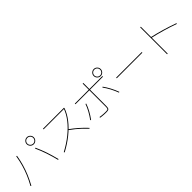

<svg xmlns="http://www.w3.org/2000/svg" viewBox="380 -2517 4239 4239"><g transform="rotate(-45 2500.0 -397.5)"><path d="M910 7Q873 -143 829 -273.5Q785 -404 728 -528L746 -538Q804 -412 848.5 -280.5Q893 -149 930 3ZM71 -15Q135 -129 181.5 -239.5Q228 -350 260.5 -464Q293 -578 313 -702L333 -698Q313 -574 280 -459Q247 -344 200 -232.5Q153 -121 89 -5ZM775 -615Q745 -615 720 -630Q695 -645 680 -670Q665 -695 665 -725Q665 -756 680 -780.5Q695 -805 720 -820Q745 -835 775 -835Q806 -835 830.5 -820Q855 -805 870 -780.5Q885 -756 885 -725Q885 -695 870 -670Q855 -645 830.5 -630Q806 -615 775 -615ZM775 -635Q813 -635 839 -661.5Q865 -688 865 -725Q865 -763 839 -789Q813 -815 775 -815Q738 -815 711.5 -789Q685 -763 685 -725Q685 -688 711.5 -661.5Q738 -635 775 -635Z M1120 -24Q1292 -116 1428.5 -225.5Q1565 -335 1659.5 -456Q1754 -577 1799 -701L1803 -695H1160V-715H1817V-695Q1772 -568 1676.5 -445Q1581 -322 1442.5 -210.5Q1304 -99 1130 -6ZM1887 12Q1830 -50 1774 -102.5Q1718 -155 1658.5 -203.5Q1599 -252 1531 -300L1543 -316Q1645 -243 1729.5 -169Q1814 -95 1901 -2Z M2395 20Q2369 20 2336 18Q2303 16 2273 12.5Q2243 9 2223 5L2227 -15Q2246 -11 2275 -7.5Q2304 -4 2336.5 -2Q2369 0 2395 0Q2437 0 2456 -5Q2475 -10 2480 -29Q2485 -48 2485 -90V-800H2505V-90Q2505 -42 2497.5 -18.5Q2490 5 2466.5 12.5Q2443 20 2395 20ZM2032 -111Q2091 -191 2138 -276.5Q2185 -362 2211 -438L2229 -432Q2203 -354 2156 -267.5Q2109 -181 2048 -99ZM2911 -92Q2878 -181 2831.5 -269.5Q2785 -358 2732 -429L2748 -441Q2801 -369 2848.5 -279.5Q2896 -190 2929 -98ZM2050 -590V-610H2910V-590ZM2885 -635Q2855 -635 2830 -650Q2805 -665 2790 -690Q2775 -715 2775 -745Q2775 -776 2790 -800.5Q2805 -825 2830 -840Q2855 -855 2885 -855Q2916 -855 2940.5 -840Q2965 -825 2980 -800.5Q2995 -776 2995 -745Q2995 -715 2980 -690Q2965 -665 2940.5 -650Q2916 -635 2885 -635ZM2885 -655Q2923 -655 2949 -681.5Q2975 -708 2975 -745Q2975 -783 2949 -809Q2923 -835 2885 -835Q2848 -835 2821.5 -809Q2795 -783 2795 -745Q2795 -708 2821.5 -681.5Q2848 -655 2885 -655Z M3100 -350V-370H3900V-350Z M4887 -261Q4730 -317 4571 -363Q4412 -409 4269 -440L4273 -460Q4417 -429 4577.5 -382Q4738 -335 4893 -279ZM4261 60V-780H4281V60Z"/></g></svg>

Font: M PLUS 1 Code Thin
Style: Regular
Weight: 250
Designer: Coji Morishita
Foundry: UNDERFOREST DESIGN
Version: Version 1.002